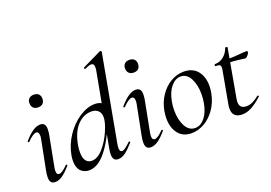

<svg xmlns="http://www.w3.org/2000/svg" viewBox="-102 -1009 1848 1308"><g transform="rotate(-20 821.5 -355.5)"><path d="M69 -39Q69 -59 75 -89L116 -297Q119 -312 119 -322Q119 -353 99 -353Q88 -353 71 -341.5Q54 -330 34 -309Q33 -308 31 -308Q28 -308 25.5 -311.5Q23 -315 26 -317Q92 -395 143 -395Q163 -395 172.5 -383.5Q182 -372 182 -348Q182 -325 177 -302L136 -89Q133 -73 133 -62Q133 -34 151 -34Q174 -34 214 -76Q215 -77 217 -77Q221 -77 223 -73.5Q225 -70 222 -68Q189 -29 161.5 -10Q134 9 108 9Q88 9 78.5 -2.5Q69 -14 69 -39ZM125 -556Q125 -577 137.5 -589Q150 -601 172 -601Q194 -601 206.5 -589Q219 -577 219 -556Q219 -534 207 -521.5Q195 -509 172 -509Q150 -509 137.5 -521.5Q125 -534 125 -556Z M269 -84Q269 -106 273 -126Q286 -197 328 -260Q370 -323 428 -361Q486 -399 542 -399Q574 -399 597 -382Q620 -365 623 -332L579 -246Q531 -127 473 -57Q415 13 353 13Q317 13 293 -10.5Q269 -34 269 -84ZM568 -294Q568 -325 550 -342Q532 -359 502 -359Q442 -359 397.5 -310Q353 -261 338 -171Q334 -148 334 -125Q334 -83 349 -62.5Q364 -42 391 -42Q434 -42 474.5 -88.5Q515 -135 541.5 -196.5Q568 -258 568 -294ZM526 -39Q526 -59 532 -89L629 -610Q631 -619 631 -633Q631 -661 610 -661Q595 -661 563 -646H562Q558 -646 556.5 -651.5Q555 -657 559 -658L697 -725H699Q703 -725 706 -722Q709 -719 708 -717L593 -89Q590 -73 590 -62Q590 -34 608 -34Q618 -34 633 -45Q648 -56 670 -77Q672 -79 674 -79Q677 -79 679 -75.5Q681 -72 678 -69Q643 -29 617 -10Q591 9 565 9Q545 9 535.5 -2.5Q526 -14 526 -39Z M762 -39Q762 -59 768 -89L809 -297Q812 -312 812 -322Q812 -353 792 -353Q781 -353 764 -341.5Q747 -330 727 -309Q726 -308 724 -308Q721 -308 718.5 -311.5Q716 -315 719 -317Q785 -395 836 -395Q856 -395 865.5 -383.5Q875 -372 875 -348Q875 -325 870 -302L829 -89Q826 -73 826 -62Q826 -34 844 -34Q867 -34 907 -76Q908 -77 910 -77Q914 -77 916 -73.5Q918 -70 915 -68Q882 -29 854.5 -10Q827 9 801 9Q781 9 771.5 -2.5Q762 -14 762 -39ZM818 -556Q818 -577 830.5 -589Q843 -601 865 -601Q887 -601 899.5 -589Q912 -577 912 -556Q912 -534 900 -521.5Q888 -509 865 -509Q843 -509 830.5 -521.5Q818 -534 818 -556Z M966 -139Q966 -161 971 -193Q982 -252 1013.5 -299Q1045 -346 1090 -372.5Q1135 -399 1185 -399Q1249 -399 1283.5 -357.5Q1318 -316 1318 -248Q1318 -222 1312 -193Q1299 -130 1265.5 -83Q1232 -36 1187 -11Q1142 14 1095 14Q1033 14 999.5 -28.5Q966 -71 966 -139ZM1242 -149Q1248 -181 1248 -214Q1248 -281 1223.5 -328Q1199 -375 1154 -375Q1116 -375 1084.5 -338Q1053 -301 1041 -236Q1035 -205 1035 -172Q1035 -104 1060 -57.5Q1085 -11 1130 -11Q1169 -11 1199.5 -48Q1230 -85 1242 -149Z M1393 -54Q1393 -70 1395 -80L1436 -306Q1440 -323 1440 -337Q1440 -351 1432 -355.5Q1424 -360 1402 -360Q1399 -360 1399 -365Q1399 -368 1400.5 -371Q1402 -374 1403 -374Q1440 -374 1467.5 -396.5Q1495 -419 1507 -454Q1507 -457 1514 -457Q1518 -457 1521.5 -455.5Q1525 -454 1524 -453L1462 -106Q1459 -91 1459 -78Q1459 -31 1509 -31Q1533 -31 1554.5 -41.5Q1576 -52 1602 -73H1603Q1606 -73 1609 -70Q1612 -67 1610 -65Q1565 -24 1530.5 -6Q1496 12 1464 12Q1393 12 1393 -54ZM1491 -351 1493 -376Q1540 -376 1600 -382L1636 -384Q1639 -384 1641 -381.5Q1643 -379 1643 -376Q1643 -367 1631.5 -353.5Q1620 -340 1610 -340Q1606 -340 1567.5 -345.5Q1529 -351 1491 -351Z"/></g></svg>

Font: Cormorant Garamond Medium
Style: Italic
Weight: 500
Italic angle: -10°
Designer: Christian Thalmann (Catharsis Fonts)
Foundry: Catharsis Fonts
Version: Version 4.000